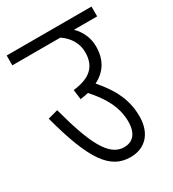

<svg xmlns="http://www.w3.org/2000/svg" viewBox="-156 -709 717 796"><g transform="rotate(-30 203.0 -311.0)"><path d="M0 -622V-575H230C269 -548 289 -512 289 -471C289 -402 249 -368 169 -359L175 -312C188 -314 202 -316 214 -319C262 -266 300 -206 300 -134C300 -70 269 -49 232 -49C160 -49 116 -140 68 -321L20 -308C81 -80 138 0 235 0C306 0 351 -48 351 -129C351 -221 306 -285 261 -337C313 -363 340 -407 340 -470C340 -512 322 -548 295 -575H406V-622Z"/></g></svg>

Font: Noto Sans Devanagari UI ExtraCondensed Light
Style: Regular
Weight: 300
Width: 2
Designer: Jelle Bosma - Monotype Design Team
Foundry: Monotype Imaging Inc.
Version: Version 2.004